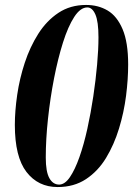

<svg xmlns="http://www.w3.org/2000/svg" viewBox="-20 -745 541 776"><path d="M213 11Q134 11 87 -50Q40 -111 40 -240Q40 -296 49.5 -361.5Q59 -427 80 -491Q101 -555 134.5 -608Q168 -661 216 -693Q264 -725 328 -725Q377 -725 415 -702.5Q453 -680 475.5 -627Q498 -574 498 -484Q498 -425 489.5 -358Q481 -291 461 -225.5Q441 -160 408.5 -106.5Q376 -53 327.5 -21Q279 11 213 11ZM219 1Q242 1 262.5 -29Q283 -59 301 -110Q319 -161 333 -224.5Q347 -288 357 -355Q367 -422 372.5 -484Q378 -546 378 -594Q378 -658 365.5 -686.5Q353 -715 333 -715Q305 -715 280 -676.5Q255 -638 234.5 -573Q214 -508 198.5 -428.5Q183 -349 174 -265.5Q165 -182 165 -108Q165 -51 179.5 -25Q194 1 219 1Z"/></svg>

Font: Noto Serif Display ExtraCondensed ExtraBold
Style: Italic
Weight: 800
Width: 2
Italic angle: -12°
Designer: Monotype Design Team
Foundry: Monotype Imaging Inc.
Version: Version 2.009